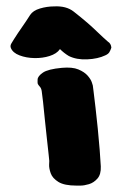

<svg xmlns="http://www.w3.org/2000/svg" viewBox="-20 -580 385 600"><path d="M167 -426Q157 -412 135 -405Q113 -398 87.5 -398.5Q62 -399 41 -407Q20 -415 14 -430Q11 -437 16 -445Q21 -453 24 -458Q36 -477 49 -495.5Q62 -514 74 -533Q83 -547 105 -553.5Q127 -560 149 -560Q187 -562 210 -544Q233 -526 254 -508Q270 -494 285.5 -479Q301 -464 317 -450Q327 -444 328 -431Q325 -422 321.5 -416.5Q318 -411 309 -407Q286 -396 252.5 -394.5Q219 -393 195 -405Q180 -414 167 -427ZM219 0Q181 0 162.5 -11.5Q144 -23 138.5 -38.5Q133 -54 133.5 -65.5Q134 -77 134 -77Q134 -77 132 -97Q130 -117 126.5 -147Q123 -177 120 -208Q117 -239 114.5 -262Q112 -285 111 -290Q110 -303 105 -308.5Q100 -314 98 -318Q97 -321 97.5 -331.5Q98 -342 114 -353Q130 -364 173 -368Q206 -371 225 -363Q244 -355 254 -343.5Q264 -332 267 -322.5Q270 -313 270 -313Q270 -313 272.5 -293.5Q275 -274 278.5 -243.5Q282 -213 285.5 -178.5Q289 -144 291.5 -112Q294 -80 295 -60Q296 -35 284.5 -22Q273 -9 258 -4.5Q243 0 231 0Q219 0 219 0Z"/></svg>

Font: Nerko One
Style: Regular
Weight: 400
Designer: Nermin Kahrimanovic
Foundry: Nermin Kahrimanovic
Version: Version 1.101